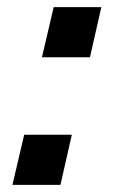

<svg xmlns="http://www.w3.org/2000/svg" viewBox="-20 -520 318 540"><path d="M15 0 48 -141H182L150 0ZM98 -359 131 -500H265L233 -359Z"/></svg>

Font: CBA Beacon Sans Bold
Style: Italic
Weight: 700
Italic angle: -13°
Designer: Wei Huang
Foundry: Wei Huang
Version: Version 1.002